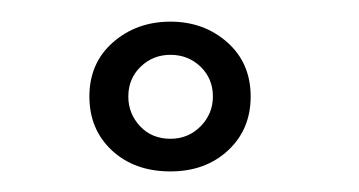

<svg xmlns="http://www.w3.org/2000/svg" viewBox="-20 -708 337 180"><path d="M63.8 -617.5Q63.8 -648.9 85.9 -668.3Q108.1 -687.7 139.8 -687.7Q171.2 -687.7 193.1 -668.3Q215 -648.9 215 -617.5Q215 -586.7 193.8 -567Q172.6 -547.3 139.8 -547.3Q106.1 -547.3 84.9 -567Q63.8 -586.7 63.8 -617.5ZM100.3 -617.5Q100.3 -601.4 111.4 -589.6Q122.4 -577.9 139.8 -577.9Q156.5 -577.9 168.1 -589.6Q179.6 -601.4 179.6 -617.5Q179.6 -634.3 168 -645.5Q156.4 -656.6 139.8 -656.6Q123.4 -656.6 111.9 -645.5Q100.3 -634.3 100.3 -617.5Z"/></svg>

Font: League Spartan Extralight
Style: Regular
Weight: 200
Foundry: The League of Moveable Type
Version: Version 2.300; ttfautohint (v1.8.3)